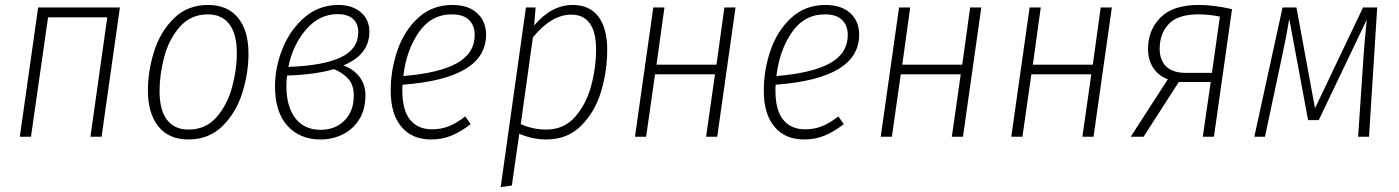

<svg xmlns="http://www.w3.org/2000/svg" viewBox="-20 -552 5648 775"><path d="M345 0 413 -482H174L105 0H60L134 -522H464L390 0Z M577 -187Q577 -265 602 -344.5Q627 -424 682 -478Q737 -532 820 -532Q898 -532 940.5 -480.5Q983 -429 983 -336Q983 -258 958.5 -178.5Q934 -99 879 -44Q824 11 740 11Q662 11 619.5 -41.5Q577 -94 577 -187ZM936 -338Q936 -414 906 -454Q876 -494 819 -494Q750 -494 706 -444Q662 -394 643 -322.5Q624 -251 624 -184Q624 -108 654 -68.5Q684 -29 741 -29Q810 -29 853.5 -78.5Q897 -128 916.5 -199Q936 -270 936 -338Z M1471 -424Q1471 -331 1366 -288Q1407 -273 1431 -242Q1455 -211 1455 -167Q1455 -110 1430 -70Q1405 -30 1363.5 -9.5Q1322 11 1274 11Q1190 11 1140 -44.5Q1090 -100 1090 -203Q1090 -281 1121 -357Q1152 -433 1210 -482.5Q1268 -532 1346 -532Q1402 -532 1436.5 -502.5Q1471 -473 1471 -424ZM1144 -282Q1285 -287 1355.5 -320.5Q1426 -354 1426 -422Q1426 -457 1404.5 -476Q1383 -495 1343 -495Q1269 -495 1215.5 -433Q1162 -371 1144 -282ZM1139 -247Q1136 -228 1136 -205Q1136 -122 1172 -75Q1208 -28 1274 -28Q1333 -28 1370.5 -65.5Q1408 -103 1408 -166Q1408 -209 1386 -233.5Q1364 -258 1328 -273Q1254 -251 1139 -247Z M1605 -210Q1604 -202 1604 -187Q1604 -107 1635.5 -68.5Q1667 -30 1723 -30Q1761 -30 1792 -42.5Q1823 -55 1858 -82L1880 -51Q1840 -20 1802 -4.5Q1764 11 1720 11Q1643 11 1600 -40.5Q1557 -92 1557 -186Q1557 -270 1584.5 -349.5Q1612 -429 1668.5 -480.5Q1725 -532 1806 -532Q1870 -532 1906 -499Q1942 -466 1942 -412Q1942 -235 1605 -210ZM1608 -245Q1753 -257 1824.5 -297Q1896 -337 1896 -411Q1896 -449 1873 -471.5Q1850 -494 1804 -494Q1720 -494 1670 -421Q1620 -348 1608 -245Z M2103 -522H2142L2136 -449Q2206 -532 2292 -532Q2359 -532 2395 -485.5Q2431 -439 2431 -351Q2431 -266 2406.5 -183.5Q2382 -101 2326.5 -45Q2271 11 2184 11Q2131 11 2076 -12L2046 197L2001 203ZM2386 -352Q2386 -423 2360.5 -458Q2335 -493 2286 -493Q2206 -493 2131 -401L2082 -51Q2131 -29 2185 -29Q2256 -29 2301 -80Q2346 -131 2366 -205Q2386 -279 2386 -352Z M2830 0 2866 -252H2624L2588 0H2543L2617 -522H2662L2630 -291H2872L2904 -522H2949L2875 0Z M3111 -210Q3110 -202 3110 -187Q3110 -107 3141.5 -68.5Q3173 -30 3229 -30Q3267 -30 3298 -42.5Q3329 -55 3364 -82L3386 -51Q3346 -20 3308 -4.5Q3270 11 3226 11Q3149 11 3106 -40.5Q3063 -92 3063 -186Q3063 -270 3090.5 -349.5Q3118 -429 3174.5 -480.5Q3231 -532 3312 -532Q3376 -532 3412 -499Q3448 -466 3448 -412Q3448 -235 3111 -210ZM3114 -245Q3259 -257 3330.5 -297Q3402 -337 3402 -411Q3402 -449 3379 -471.5Q3356 -494 3310 -494Q3226 -494 3176 -421Q3126 -348 3114 -245Z M3822 0 3858 -252H3616L3580 0H3535L3609 -522H3654L3622 -291H3864L3896 -522H3941L3867 0Z M4349 0 4385 -252H4143L4107 0H4062L4136 -522H4181L4149 -291H4391L4423 -522H4468L4394 0Z M4953 -515 4880 0H4835L4867 -221H4738L4596 0H4544L4694 -232Q4656 -246 4635 -278Q4614 -310 4614 -355Q4614 -430 4664 -481Q4714 -532 4819 -532Q4880 -532 4953 -515ZM4661 -355Q4661 -309 4687.5 -283.5Q4714 -258 4765 -258H4872L4904 -485Q4861 -494 4817 -494Q4735 -494 4698 -455.5Q4661 -417 4661 -355Z M5506 0H5462L5484 -327Q5488 -387 5497 -473L5303 -67H5260L5184 -476Q5171 -396 5155 -325L5086 0H5043L5157 -522H5213L5288 -115L5482 -522H5539Z"/></svg>

Font: Fira Sans Condensed ExtraLight
Style: Italic
Weight: 275
Width: 3
Italic angle: -8°
Designer: Carrois Corporate & Edenspiekermann AG
Foundry: Carrois Corporate GbR & Edenspiekermann AG
Version: Version 4.203